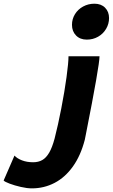

<svg xmlns="http://www.w3.org/2000/svg" viewBox="-202 -805 618 1052"><path d="M268.6 -69.3 262.7 -39.6Q240.2 47.4 197.5 107.2Q154.8 167 97.2 197Q39.6 227.1 -27.3 227.1Q-54.2 227.1 -88.1 219.2Q-122.1 211.4 -149.2 201.2Q-176.3 190.9 -182.1 184.1L-122.6 47.4Q-108.9 63 -81.8 73.5Q-54.7 84 -20.5 84Q8.3 84 29.5 72Q50.8 60.1 67.4 31.7Q84 3.4 97.2 -45.9Q116.2 -119.6 134 -211.9Q151.9 -304.2 162.6 -382.8Q173.3 -461.4 173.3 -496.6H343.3Q343.3 -446.8 268.6 -69.3ZM315.4 -784.7Q352.1 -784.7 373.8 -762.7Q395.5 -740.7 395.5 -706.1Q395.5 -674.3 379.4 -647Q363.3 -619.6 335.4 -603.8Q307.6 -587.9 273.4 -587.9Q236.8 -587.9 214.6 -610.6Q192.4 -633.3 192.4 -668.9Q192.4 -700.7 208.7 -727.3Q225.1 -753.9 253.4 -769.3Q281.7 -784.7 315.4 -784.7Z"/></svg>

Font: Lesson One Extra
Style: Italic
Weight: 800
Italic angle: -14°
Designer: But Ko, Victor Gaultney, Annie Olsen, Julie Remington, Don Collingsworth, Eric Hays, Becca Hirsbrunner
Version: Version 1.100